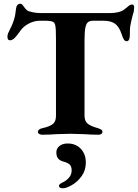

<svg xmlns="http://www.w3.org/2000/svg" viewBox="-20 -719 739 1029"><path d="M20 0ZM183 -11Q183 -27 207 -32Q247 -41 263.5 -54.5Q280 -68 280 -98V-511Q280 -565 276.5 -581.5Q273 -598 264 -602Q252 -608 217 -608H195Q164 -608 135 -593Q106 -578 89 -554Q74 -532 60.5 -517.5Q47 -503 34 -503Q20 -503 20 -521Q20 -536 26 -546Q46 -585 54.5 -612Q63 -639 66 -673Q69 -699 91 -699Q96 -699 101.5 -692Q107 -685 108 -683Q116 -672 123 -665Q132 -658 154.5 -653.5Q177 -649 195 -649H571Q594 -649 612.5 -653.5Q631 -658 640 -664Q647 -669 661 -680Q667 -686 674 -690.5Q681 -695 688 -695Q699 -695 699 -678Q699 -671 697 -657Q692 -639 690 -633Q689 -627 682.5 -601.5Q676 -576 676 -554V-535Q676 -498 659 -498Q650 -498 644 -507Q638 -516 631 -538Q619 -575 597 -591.5Q575 -608 533 -608H481Q462 -608 452 -600.5Q442 -593 437.5 -570.5Q433 -548 433 -502V-99Q433 -71 449 -57Q465 -43 505 -32Q517 -28 523 -24Q529 -20 529 -12Q529 -5 523 -1Q517 3 508 3Q471 3 429 0Q375 -2 356 -2Q336 -2 284 0Q243 3 206 3Q198 3 190.5 -1Q183 -5 183 -11ZM296 277Q296 269 311 261Q334 251 349 234Q364 217 364 194Q364 173 353.5 163Q343 153 320 147Q301 142 291.5 130.5Q282 119 282 97Q282 77 298.5 63.5Q315 50 343 50Q386 50 413 78.5Q440 107 440 152Q440 194 417.5 225Q395 256 365 273Q335 290 318 290Q296 290 296 277Z"/></svg>

Font: EB Garamond
Style: Bold
Weight: 700
Designer: Georg Duffner and Octavio Pardo
Foundry: Georg Duffner
Version: Version 1.000; ttfautohint (v1.6)